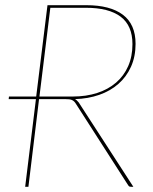

<svg xmlns="http://www.w3.org/2000/svg" viewBox="-20 -720 591 740"><path d="M130.5 -338 89.5 0H77L118.5 -338H13.5L14.5 -348H119.5L163 -700H312.5Q404.5 -700 453.5 -663.2Q502.5 -626.5 502.5 -551Q502.5 -502 485 -463Q467.5 -424 436.5 -396.8Q405.5 -369.5 362.8 -354.5Q320 -339.5 269 -338Q276 -334.5 283.5 -325L494 0H485.5Q482 0 479.5 -0.8Q477 -1.5 474 -6L272.5 -320Q269.5 -325 266 -328.5Q262.5 -332 258 -334.2Q253.5 -336.5 246.8 -337.2Q240 -338 230.5 -338ZM132 -348H261.5Q312.5 -348 354.8 -361.8Q397 -375.5 427.2 -401.5Q457.5 -427.5 474 -465Q490.5 -502.5 490.5 -550Q490.5 -621.5 444.8 -655.8Q399 -690 311.5 -690H174Z"/></svg>

Font: Lato Hairline
Style: Italic
Weight: 100
Italic angle: -7°
Designer: Lukasz Dziedzic
Foundry: tyPoland Lukasz Dziedzic
Version: Version 2.007; 2014-02-27